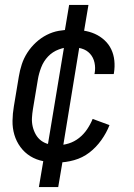

<svg xmlns="http://www.w3.org/2000/svg" viewBox="-20 -648 540 775"><path d="M137 107 162 -41 169 -39 243 -485H274L236 -491L259 -628H337L312 -479L304 -481L231 -35H200L238 -29L215 107ZM212 8Q183 8 154.5 2.5Q126 -3 102.5 -17.5Q79 -32 62.5 -54.5Q46 -77 38 -104Q30 -131 30.5 -160.5Q31 -190 36 -219L56 -339Q60 -364 68 -388.5Q76 -413 90.5 -435.5Q105 -458 125 -476.5Q145 -495 168.5 -507Q192 -519 217 -523.5Q242 -528 267 -528Q292 -528 316.5 -524.5Q341 -521 362.5 -511.5Q384 -502 401.5 -486Q419 -470 429 -449Q439 -428 441.5 -403.5Q444 -379 440 -354L439 -349H361L362 -352Q366 -374 361.5 -395Q357 -416 343.5 -431Q330 -446 309.5 -452Q289 -458 268 -458Q243 -458 217.5 -448.5Q192 -439 174 -420Q156 -401 146.5 -376.5Q137 -352 133 -328L113 -208Q110 -190 109 -172Q108 -154 112 -137Q116 -120 124.5 -105Q133 -90 146.5 -80Q160 -70 177 -66Q194 -62 213 -62Q235 -62 257.5 -69Q280 -76 299 -91Q318 -106 331.5 -126Q345 -146 354 -168L422 -143Q410 -112 389 -82.5Q368 -53 340.5 -32Q313 -11 279 -1.5Q245 8 212 8Z"/></svg>

Font: Iosevka Web
Style: Italic
Weight: 400
Italic angle: -9°
Monospace: yes
Designer: Belleve Invis
Foundry: Belleve Invis
Version: Version 28.0.3; ttfautohint (v1.8.3)